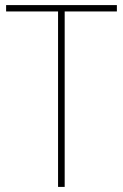

<svg xmlns="http://www.w3.org/2000/svg" viewBox="-20 -734 483 754"><path d="M234 0H208V-689H4V-714H439V-689H234Z"/></svg>

Font: Noto Sans Lao Looped SemiCondensed Thin
Style: Regular
Weight: 100
Width: 4
Designer: Mark Frömberg, Ben Mitchell
Foundry: The Fontpad Ltd
Version: Version 1.002; ttfautohint (v1.8.4.7-5d5b)